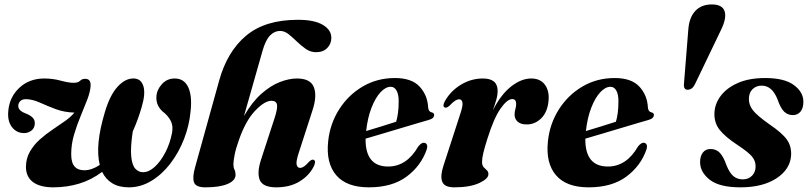

<svg xmlns="http://www.w3.org/2000/svg" viewBox="-20 -812 3553 844"><path d="M569 -467Q600 -466 610.2 -433.5Q620.5 -401 603 -342Q586 -283.5 563.5 -234Q553 -163.5 556.8 -124.8Q560.5 -86 574.8 -70.5Q589 -55 609.5 -55Q634 -55 659.8 -78.2Q685.5 -101.5 706.2 -140.8Q727 -180 736.5 -229Q741.5 -259 731.2 -279.2Q721 -299.5 704.5 -314Q665 -343 667.5 -387Q669 -417 691.5 -442Q714 -467 748 -467Q789 -467 807 -429.5Q825 -392 818 -325Q812.5 -261.5 789.2 -201.5Q766 -141.5 729 -93.2Q692 -45 645.2 -16.8Q598.5 11.5 546.5 11.5Q503 11.5 473.8 -6.2Q444.5 -24 429 -56.5Q382.5 -21.5 328.5 -5Q274.5 11.5 214 11.5Q156.5 11.5 125.2 -11.5Q94 -34.5 94 -79Q94.5 -116 111.5 -145.5Q128.5 -175 155 -198.8Q181.5 -222.5 211 -242.2Q240.5 -262 266.2 -280.2Q292 -298.5 307 -317Q261.5 -318.5 224.5 -332.5Q187.5 -346.5 156.5 -360.5Q125.5 -374.5 98 -376Q79.5 -377 70.5 -368.8Q61.5 -360.5 60.5 -350Q57.5 -327.5 90 -314.5Q112.5 -306 123.2 -295.2Q134 -284.5 133 -268Q132 -248.5 118 -237.8Q104 -227 85.5 -227Q52.5 -227 32.2 -253.8Q12 -280.5 16.5 -325Q22 -386 65.5 -426.5Q109 -467 175 -467Q212 -467 246.8 -457.5Q281.5 -448 304 -448Q323.5 -448 332.2 -457Q341 -466 355.5 -465.5Q379 -465 378.5 -436.5Q377 -409 363.8 -374.5Q350.5 -340 334 -300.5Q317.5 -261 305.2 -219Q293 -177 293 -134Q293 -97 307.8 -80.2Q322.5 -63.5 350.5 -63.5Q383 -63.5 418.5 -87Q397 -173.5 441 -319Q463 -394 497.2 -431.2Q531.5 -468.5 569 -467Z M1030 -196Q1017 -160 1011.5 -132Q1006 -104 1006 -89.5Q1006 -76 1010.8 -66.2Q1015.5 -56.5 1015.5 -43.5Q1015.5 -18.5 980.8 -3.5Q946 11.5 883 11.5Q841 11.5 833 -10.2Q825 -32 837.5 -76.5L943.5 -458Q979 -586 1062.2 -655.5Q1145.5 -725 1289.5 -725Q1361.5 -725 1399 -702.8Q1436.5 -680.5 1436.5 -645.5Q1436.5 -619.5 1418.5 -601Q1400.5 -582.5 1369 -582.5Q1345 -582.5 1324.5 -596.8Q1304 -611 1285.2 -629.2Q1266.5 -647.5 1248.5 -661.8Q1230.5 -676 1211 -676Q1186.5 -676 1167 -656Q1147.5 -636 1134 -588.5L1052.5 -302Q1088 -363.5 1129 -399.8Q1170 -436 1210.5 -451.5Q1251 -467 1285 -467Q1345 -467 1359.8 -428.5Q1374.5 -390 1353.5 -326.5L1293.5 -141Q1280.5 -102 1284 -88Q1287.5 -74 1299 -74Q1307 -74 1316 -79.8Q1325 -85.5 1338.5 -101Q1346 -108 1350.5 -109.5Q1355 -111 1359 -109.5Q1371 -104 1358.5 -79Q1338 -39 1296 -13.8Q1254 11.5 1194 11.5Q1135 11.5 1121.8 -21.2Q1108.5 -54 1128.5 -113.5L1187.5 -294.5Q1201 -336 1197.5 -352.5Q1194 -369 1173 -369Q1143.5 -369 1101.8 -325.5Q1060 -282 1030 -196Z M1856 -155.5Q1831 -83 1767.5 -35.8Q1704 11.5 1601.5 11.5Q1503.5 11.5 1458 -41.8Q1412.5 -95 1422.5 -190.5Q1430.5 -268 1470.8 -331.2Q1511 -394.5 1574.5 -431.8Q1638 -469 1716 -469Q1790 -469 1824.8 -431Q1859.5 -393 1862 -340Q1863.5 -321 1877.5 -318Q1888.5 -316 1888.5 -306.5Q1888.5 -300 1883.2 -294.2Q1878 -288.5 1864 -284.5Q1848 -280 1815.8 -270.5Q1783.5 -261 1743.5 -249Q1703.5 -237 1662.5 -224.8Q1621.5 -212.5 1587 -202.5Q1585.5 -80 1686 -80Q1768 -80 1818.5 -168Q1832.5 -185.5 1844 -184.5Q1852 -184 1856 -177Q1860 -170 1856 -155.5ZM1697.5 -430.5Q1675 -430.5 1652.5 -406.2Q1630 -382 1613 -338.2Q1596 -294.5 1589.5 -236Q1623 -246 1659.2 -257.2Q1695.5 -268.5 1721.5 -277Q1726.5 -293.5 1729.5 -315.8Q1732.5 -338 1732.5 -365.5Q1733 -395 1723.8 -412.8Q1714.5 -430.5 1697.5 -430.5Z M1935 -339.5Q1923.5 -345 1935.5 -367Q1960.5 -412 2005.8 -439.5Q2051 -467 2103 -467Q2167.5 -467 2167.5 -412.5Q2167.5 -393.5 2161.2 -372Q2155 -350.5 2146.5 -327Q2182.5 -397.5 2227.2 -432.2Q2272 -467 2315 -467Q2355 -467 2375 -440Q2395 -413 2391.5 -371.5Q2387.5 -320.5 2360 -292.8Q2332.5 -265 2295.5 -265Q2269 -265 2255.5 -277.2Q2242 -289.5 2242 -308.5Q2242 -321 2245.5 -332.5Q2249 -344 2249 -355Q2249 -376.5 2231.5 -376.5Q2209.5 -376.5 2180 -334.2Q2150.5 -292 2122 -200.5Q2110.5 -164.5 2104.8 -140.5Q2099 -116.5 2099 -100Q2099 -85 2106 -77.2Q2113 -69.5 2120 -63.5Q2127 -57.5 2127 -46.5Q2127 -26 2086.2 -7.2Q2045.5 11.5 1977 11.5Q1933 11.5 1923.8 -13.8Q1914.5 -39 1929.5 -84L2003.5 -312Q2015.5 -347.5 2012.8 -361.5Q2010 -375.5 1998.5 -375.5Q1990.5 -375.5 1980.8 -369.5Q1971 -363.5 1955.5 -347Q1943 -336 1935 -339.5Z M2822 -155.5Q2797 -83 2733.5 -35.8Q2670 11.5 2567.5 11.5Q2469.5 11.5 2424 -41.8Q2378.5 -95 2388.5 -190.5Q2396.5 -268 2436.8 -331.2Q2477 -394.5 2540.5 -431.8Q2604 -469 2682 -469Q2756 -469 2790.8 -431Q2825.5 -393 2828 -340Q2829.5 -321 2843.5 -318Q2854.5 -316 2854.5 -306.5Q2854.5 -300 2849.2 -294.2Q2844 -288.5 2830 -284.5Q2814 -280 2781.8 -270.5Q2749.5 -261 2709.5 -249Q2669.5 -237 2628.5 -224.8Q2587.5 -212.5 2553 -202.5Q2551.5 -80 2652 -80Q2734 -80 2784.5 -168Q2798.5 -185.5 2810 -184.5Q2818 -184 2822 -177Q2826 -170 2822 -155.5ZM2663.5 -430.5Q2641 -430.5 2618.5 -406.2Q2596 -382 2579 -338.2Q2562 -294.5 2555.5 -236Q2589 -246 2625.2 -257.2Q2661.5 -268.5 2687.5 -277Q2692.5 -293.5 2695.5 -315.8Q2698.5 -338 2698.5 -365.5Q2699 -395 2689.8 -412.8Q2680.5 -430.5 2663.5 -430.5Z M3003 -417.5Q2984.5 -417.5 2986.5 -442.5L3005.5 -680Q3009 -734 3035.8 -763.2Q3062.5 -792.5 3109 -792.5Q3155.5 -792.5 3165.2 -762.5Q3175 -732.5 3149.5 -680.5L3035 -442Q3023 -417.5 3003 -417.5Z M3245 -23.5Q3270 -23.5 3285.8 -39.5Q3301.5 -55.5 3301.5 -80Q3302 -104 3285.8 -123.8Q3269.5 -143.5 3223 -174Q3167.5 -210.5 3143.2 -241.5Q3119 -272.5 3120.5 -315Q3122 -356 3148.5 -391Q3175 -426 3224.2 -447.5Q3273.5 -469 3343.5 -469Q3427.5 -469 3469.2 -438.5Q3511 -408 3511.5 -366Q3512 -337.5 3499.2 -321.8Q3486.5 -306 3465.5 -306Q3443 -306 3427 -321.2Q3411 -336.5 3397.5 -376Q3374 -435.5 3328.5 -435.5Q3303.5 -435.5 3287.8 -419.8Q3272 -404 3272 -377Q3271.5 -351.5 3289 -328.2Q3306.5 -305 3361.5 -266Q3418.5 -227.5 3439.2 -198Q3460 -168.5 3457.5 -128.5Q3453.5 -67.5 3393 -28Q3332.5 11.5 3235 11.5Q3142 11.5 3099.5 -22.2Q3057 -56 3057.5 -100Q3057.5 -125.5 3069.5 -141.2Q3081.5 -157 3103 -157Q3128.5 -157 3144.5 -140Q3160.5 -123 3173.5 -85.5Q3187.5 -51 3204.5 -37.2Q3221.5 -23.5 3245 -23.5Z"/></svg>

Font: Fraunces 72pt
Style: Bold Italic
Weight: 700
Italic angle: -16°
Version: Version 1.000;[b76b70a41]